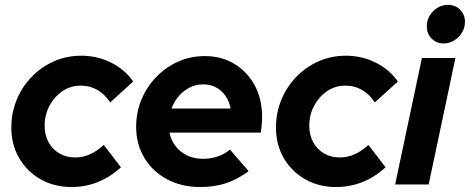

<svg xmlns="http://www.w3.org/2000/svg" viewBox="-20 -762 1940 793"><path d="M275.3 10.5Q204.4 10.5 148.1 -21.3Q91.7 -53.1 59.3 -108.7Q26.8 -164.4 26.8 -235Q26.8 -296.3 49.2 -350.3Q71.6 -404.4 111.3 -445.1Q150.9 -485.9 203.2 -508.9Q255.5 -531.9 315.5 -531.9Q381.4 -531.9 438.4 -503.6Q495.4 -475.3 530.2 -425.4L435.2 -339.1Q388.6 -408.4 312.8 -408.4Q272.5 -408.4 238.9 -386.1Q205.2 -363.7 184.8 -325.9Q164.4 -288.1 164.4 -242.6Q164.4 -204.2 180.6 -174.6Q196.8 -145 225.3 -128.3Q253.7 -111.7 290.4 -111.7Q322.5 -111.7 351.2 -124.5Q379.8 -137.4 408.7 -163.4L479.6 -71Q389.7 10.5 275.3 10.5Z M807.2 10.5Q730.3 10.5 670.4 -21.4Q610.4 -53.3 576.4 -109.8Q542.3 -166.4 542.3 -238.2Q542.3 -297.7 564.3 -350.8Q586.4 -403.8 625.5 -444.3Q664.7 -484.8 716 -507.6Q767.3 -530.4 825.9 -530.4Q895.3 -530.4 948.6 -497.8Q1002 -465.3 1032.3 -408.9Q1062.6 -352.4 1062.6 -278.3Q1062.6 -267.6 1061.7 -254.2Q1060.8 -240.8 1057.3 -214.3H679.9Q686.3 -182.6 705.4 -158.1Q724.6 -133.6 753.3 -119.8Q782 -106.1 817.8 -106.1Q884.2 -106.1 929.9 -144.1L1006.9 -54.9Q959 -20.1 911.8 -4.8Q864.6 10.5 807.2 10.5ZM688.4 -313.7H932.5Q924 -358.8 893.3 -386.2Q862.6 -413.5 818.9 -413.5Q789.1 -413.5 763.7 -400.6Q738.2 -387.7 718.8 -365.6Q699.4 -343.4 688.4 -313.7Z M1368.3 10.5Q1297.4 10.5 1241.1 -21.3Q1184.7 -53.1 1152.3 -108.7Q1119.8 -164.4 1119.8 -235Q1119.8 -296.3 1142.2 -350.3Q1164.6 -404.4 1204.3 -445.1Q1243.9 -485.9 1296.2 -508.9Q1348.5 -531.9 1408.5 -531.9Q1474.4 -531.9 1531.4 -503.6Q1588.4 -475.3 1623.2 -425.4L1528.2 -339.1Q1481.6 -408.4 1405.8 -408.4Q1365.5 -408.4 1331.9 -386.1Q1298.2 -363.7 1277.8 -325.9Q1257.4 -288.1 1257.4 -242.6Q1257.4 -204.2 1273.6 -174.6Q1289.8 -145 1318.3 -128.3Q1346.7 -111.7 1383.4 -111.7Q1415.5 -111.7 1444.2 -124.5Q1472.8 -137.4 1501.7 -163.4L1572.6 -71Q1482.7 10.5 1368.3 10.5Z M1612 0 1722.6 -522.4H1861L1750.4 0ZM1812.6 -582.5Q1782.9 -582.5 1762.8 -602.8Q1742.7 -623 1742.7 -652.7Q1742.7 -676.8 1754.7 -697.3Q1766.8 -717.9 1787.1 -729.9Q1807.3 -742 1830.5 -742Q1860.1 -742 1880.3 -721.9Q1900.4 -701.7 1900.4 -672.1Q1900.4 -647.9 1888.3 -627.8Q1876.2 -607.7 1856.1 -595.1Q1836 -582.5 1812.6 -582.5Z"/></svg>

Font: Red Hat Display VF
Style: Italic
Weight: 300
Italic angle: -12°
Designer: Pentagram, MCKL
Foundry: Pentagram, MCKL
Version: Version 1.010